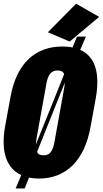

<svg xmlns="http://www.w3.org/2000/svg" viewBox="-23 -977 567 1060"><path d="M191.9 8.8C336.9 8.8 443.8 -85.4 477.5 -280.3L506.3 -438C531.2 -581.5 498 -667 419.9 -701.7L451.2 -774.9H401.9L377.4 -714.8C359.9 -718.8 340.8 -720.2 320.3 -720.2C177.2 -720.2 67.9 -632.8 34.2 -438L5.4 -280.3C-20.5 -136.2 15.1 -46.9 94.2 -10.3L63.5 63.5H113.3L137.2 3.4C154.3 6.8 172.4 8.8 191.9 8.8ZM217.8 -119.6C200.2 -119.6 188 -124.5 181.6 -137.7L278.3 -379.9L335 -521L332.5 -497.6L281.2 -212.9C271 -142.1 253.4 -119.6 217.8 -119.6ZM361.8 -747.6 524.4 -883.8 397 -956.5 241.2 -798.8ZM175.3 -180.2C175.8 -189.9 176.8 -200.7 178.7 -212.9L230 -497.6C239.3 -564.5 258.3 -587.9 295.4 -587.9C313.5 -587.9 325.2 -582 331.1 -567.9L268.6 -411.1Z"/></svg>

Font: Roboto Flex Super Cond Black
Style: Italic
Weight: 900
Width: 3
Italic angle: -10°
Designer: Berlow after Robertson
Foundry: Google
Version: Version 3.200;Glyphs 3.3 (3311)